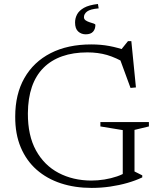

<svg xmlns="http://www.w3.org/2000/svg" viewBox="-20 -910 786 940"><path d="M638.5 -70.5 676.5 -51.5V-41.5Q644 -26 604 -14.5Q564 -3 519.5 3.5Q475 10 429 10Q346.5 10 278 -12.5Q209.5 -35 159.2 -79.2Q109 -123.5 81.5 -188.8Q54 -254 54.5 -339.5Q54.5 -449 99.5 -528Q144.5 -607 228 -649.8Q311.5 -692.5 426.5 -692.5Q473.5 -692.5 515 -684.8Q556.5 -677 599.5 -662H569L606.5 -708.5H623L645.5 -482L619 -479.5L559 -643L599.5 -597.5Q548 -628 504 -640.8Q460 -653.5 408 -653.5Q338.5 -653.5 284.5 -634.5Q230.5 -615.5 193 -578Q155.5 -540.5 136.2 -484.8Q117 -429 116.5 -355Q116 -246.5 156.2 -173.5Q196.5 -100.5 266.8 -63.5Q337 -26.5 426.5 -26Q458.5 -26 491.2 -31.2Q524 -36.5 553.2 -46.5Q582.5 -56.5 601.5 -70.5L581 -30.5V-273L471.5 -291V-312.5H709V-291L638.5 -274ZM447 -788Q447 -767.5 435.5 -754.8Q424 -742 399.5 -742Q378 -742 362.8 -755.8Q347.5 -769.5 347.5 -800Q347.5 -820.5 357.2 -839.2Q367 -858 391.2 -871.8Q415.5 -885.5 459.5 -890.5L463 -869Q422 -865.5 406.5 -853.8Q391 -842 391 -826Q391 -816 399.5 -810.2Q408 -804.5 419 -801Q430 -797.5 438.5 -794.8Q447 -792 447 -788Z"/></svg>

Font: Newsreader 14pt Light
Style: Regular
Weight: 300
Designer: Hugues Gentile
Foundry: Production Type
Version: Version 1.003